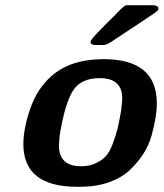

<svg xmlns="http://www.w3.org/2000/svg" viewBox="-20 -699 622 730"><path d="M68.8 -150.9Q68.8 -209 94.5 -284.4Q120.1 -359.9 173.8 -408.2Q247.1 -474.1 374 -474.1Q576.2 -474.1 576.2 -306.2Q576.2 -280.3 571.5 -251.2Q566.9 -222.2 556.4 -184.1Q545.9 -146 524.4 -113Q502.9 -80.1 472.4 -51.5Q441.9 -22.9 393.6 -5.9Q345.2 11.2 285.2 11.2H273.9Q68.8 11.2 68.8 -150.9ZM204.1 -146Q204.1 -66.9 288.1 -66.9Q320.3 -66.9 344.2 -78.4Q368.2 -89.8 382.6 -105.5Q397 -121.1 408.9 -153.1Q420.9 -185.1 427 -210Q433.1 -234.9 440.9 -280.8Q444.8 -316.9 444.8 -324.2Q444.8 -402.3 358.9 -401.9Q285.6 -401.9 255.9 -351.8Q226.1 -301.8 207 -185.1Q204.1 -151.9 204.1 -146ZM324.2 -540Q324.2 -546.9 354 -578.1Q368.2 -592.3 381.1 -605.7Q394 -619.1 402.6 -627Q411.1 -634.8 418.9 -643.3Q426.8 -651.9 431.9 -656.5Q437 -661.1 440.9 -665.5Q444.8 -669.9 448 -671.9Q451.2 -673.8 453.6 -676Q456.1 -678.2 458.5 -678.7Q460.9 -679.2 462.9 -679.2Q464.8 -679.2 469.2 -679.2H558.1Q580.1 -679.2 582 -668.9V-664.1Q581.1 -659.2 571.5 -652.1Q562 -645 502.9 -606Q446.8 -568.8 404.8 -541Q384.8 -527.8 373 -527.8H344.2Q324.2 -527.8 324.2 -540Z"/></svg>

Font: CMU Sans Serif
Style: BoldOblique
Weight: 700
Italic angle: -12°
Version: Version 0.7.0